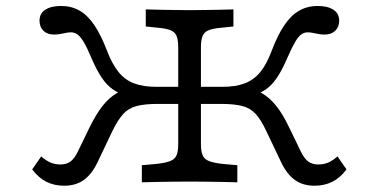

<svg xmlns="http://www.w3.org/2000/svg" viewBox="-20 -602 1250 634"><path d="M191.9 11.3Q158.9 11.3 132.7 -2Q106.5 -15.3 86.3 -42.7L116.1 -85.5Q131.5 -71.8 146.8 -65.3Q162.1 -58.9 179.8 -58.9Q199.2 -58.9 212.5 -68.5Q225.8 -78.2 237.1 -101.6L275 -179.8Q296.8 -224.2 318.1 -251.6Q339.5 -279 365.7 -294.4Q391.9 -309.7 427.4 -316.1L401.6 -285.5Q373.4 -292.7 353.2 -306.5Q333.1 -320.2 316.1 -345.2Q299.2 -370.2 281.5 -411.3Q267.7 -444.4 256.9 -462.5Q246 -480.6 236.3 -487.9Q226.6 -495.2 214.5 -495.2Q207.3 -495.2 200.8 -494Q194.4 -492.7 188.3 -491.5Q182.3 -490.3 175 -489.1Q167.7 -487.9 158.1 -487.9Q136.3 -487.9 123.4 -500.4Q110.5 -512.9 110.5 -533.9Q110.5 -557.3 129.4 -569.8Q148.4 -582.3 181.5 -582.3Q216.1 -582.3 242.7 -566.9Q269.4 -551.6 291.5 -519Q313.7 -486.3 333.9 -433.1Q350.8 -389.5 371.8 -363.7Q392.7 -337.9 423 -326.6Q453.2 -315.3 496.8 -315.3H577.4V-258.9H501.6Q458.1 -258.9 431.5 -252Q404.8 -245.2 387.1 -225.8Q369.4 -206.5 351.6 -170.2L303.2 -68.5Q283.9 -27.4 257.3 -8.1Q230.6 11.3 191.9 11.3ZM1018.5 11.3Q979.8 11.3 953.2 -8.1Q926.6 -27.4 907.3 -68.5L858.9 -170.2Q841.9 -206.5 824.2 -225.8Q806.5 -245.2 779.8 -252Q753.2 -258.9 708.9 -258.9H633.1V-315.3H713.7Q758.1 -315.3 787.9 -326.6Q817.7 -337.9 839.1 -363.7Q860.5 -389.5 876.6 -433.1Q896.8 -486.3 919 -519Q941.1 -551.6 968.1 -566.9Q995.2 -582.3 1029 -582.3Q1062.1 -582.3 1081 -569.8Q1100 -557.3 1100 -533.9Q1100 -512.9 1087.1 -500.4Q1074.2 -487.9 1052.4 -487.9Q1042.7 -487.9 1035.5 -489.1Q1028.2 -490.3 1022.2 -491.5Q1016.1 -492.7 1009.7 -494Q1003.2 -495.2 996 -495.2Q983.9 -495.2 974.2 -487.9Q964.5 -480.6 954 -462.5Q943.5 -444.4 929 -411.3Q911.3 -370.2 894.4 -345.2Q877.4 -320.2 857.3 -306.5Q837.1 -292.7 808.9 -285.5L783.1 -316.1Q818.5 -309.7 844.8 -294.4Q871 -279 892.7 -251.6Q914.5 -224.2 935.5 -179.8L973.4 -101.6Q984.7 -78.2 998 -68.5Q1011.3 -58.9 1030.6 -58.9Q1049.2 -58.9 1064.1 -65.3Q1079 -71.8 1094.4 -85.5L1124.2 -42.7Q1104 -15.3 1077.8 -2Q1051.6 11.3 1018.5 11.3ZM599.2 -2.4Q576.6 -2.4 550 -2Q523.4 -1.6 496.8 -1.2Q470.2 -0.8 448.4 0V-56.5L494.4 -60.5Q525 -63.7 541.1 -69.8Q557.3 -75.8 562.9 -89.1Q568.5 -102.4 568.5 -125.8V-445.2Q568.5 -469.4 563.3 -482.7Q558.1 -496 543.5 -502Q529 -508.1 500.8 -510.5L461.3 -514.5V-571Q482.3 -570.2 506.9 -569.8Q531.5 -569.4 556 -569Q580.6 -568.5 600.8 -568.5H605.6H611.3Q632.3 -568.5 656.9 -569Q681.5 -569.4 706 -569.8Q730.6 -570.2 750.8 -571V-514.5L711.3 -510.5Q683.1 -508.1 668.5 -502Q654 -496 648.8 -482.7Q643.5 -469.4 643.5 -445.2V-125.8Q643.5 -102.4 649.2 -89.1Q654.8 -75.8 671 -69.8Q687.1 -63.7 717.7 -60.5L763.7 -56.5V0Q741.9 -0.8 715.3 -1.2Q688.7 -1.6 662.1 -2Q635.5 -2.4 612.9 -2.4H605.6Z"/></svg>

Font: Playfair 5pt SemiExpanded Light
Style: Regular
Weight: 300
Width: 6
Designer: Claus Eggers Sørensen
Foundry: Claus Eggers Sørensen
Version: Version 2.203